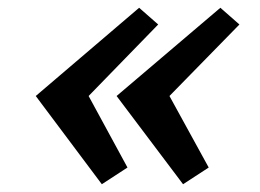

<svg xmlns="http://www.w3.org/2000/svg" viewBox="-20 -497 668 494"><path d="M451 -23 280 -250 547 -477 596 -434 416 -250 517 -66ZM242 -23 72 -250 338 -477 387 -434 208 -250 308 -66Z"/></svg>

Font: Epunda Sans
Style: Bold Italic
Weight: 700
Italic angle: -12.0243°
Designer: Simon Atzbach
Foundry: typofactur
Version: Version 2.204; ttfautohint (v1.8.4.7-5d5b)